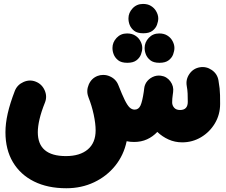

<svg xmlns="http://www.w3.org/2000/svg" viewBox="-20 -663 1171 997"><path d="M8.3 23.4Q8.3 -21.5 20 -73.5Q31.7 -125.5 57.1 -191.4Q69.8 -223.1 102.3 -237.3Q134.8 -251.5 166 -238.8Q197.8 -226.1 211.9 -194.1Q226.1 -162.1 213.4 -130.4Q194.3 -83 185.3 -44.4Q176.3 -5.9 176.3 23.4Q176.3 147.5 322.3 147.5Q395 147.5 435.8 113Q476.6 78.6 476.6 13.7Q476.6 -21 466.6 -67.9Q456.5 -114.7 439.9 -156.2Q439.5 -157.7 439 -159.2Q426.8 -190.9 440.7 -223.6Q454.6 -256.3 486.3 -268.6Q500 -273.9 514.6 -273.9Q514.6 -273.9 515.1 -273.9Q516.1 -273.9 517.1 -273.9Q534.2 -273.9 550.3 -266.6Q582.5 -252.4 594.7 -220.7Q614.3 -170.9 627.9 -143.3Q641.6 -115.7 653.3 -104.7Q665 -93.8 679.2 -93.8Q699.7 -93.8 709.5 -115Q719.2 -136.2 726.6 -186.5Q727.1 -194.3 729 -205.6Q730 -214.4 733.4 -222.7Q733.4 -222.7 733.4 -222.7Q733.9 -223.6 734.4 -224.6Q734.4 -224.6 734.4 -225.1Q734.9 -226.1 735.4 -227.1Q735.4 -227.1 735.8 -227.5Q735.8 -228.5 736.3 -229Q736.8 -229.5 736.8 -230Q737.3 -231 737.8 -231.4Q737.8 -231.4 737.8 -231.9Q738.8 -232.9 739.3 -234.4Q739.3 -234.4 739.3 -234.4Q751 -252.4 771.5 -262.7Q792 -272.9 814.9 -270Q845.7 -266.1 864.5 -240.7Q883.3 -215.3 878.9 -184.6Q878.4 -182.1 878.4 -180.7Q877.4 -175.8 877 -170.4Q874 -150.4 874 -130.9Q874 -115.7 884.3 -103.8Q894.5 -91.8 915 -91.8Q955.1 -91.8 955.1 -134.3Q955.1 -157.7 954.3 -176.8Q953.6 -195.8 949.7 -216.8Q943.8 -250.5 963.6 -279.1Q983.4 -307.6 1017.1 -313.5Q1050.8 -319.3 1079.6 -299.6Q1108.4 -279.8 1114.3 -246.1Q1118.7 -221.2 1120.4 -204.1Q1122.1 -187 1122.6 -168.9Q1123 -150.9 1123 -123.5Q1123 -67.9 1095.9 -22.5Q1068.8 22.9 1023.9 49.6Q979 76.2 926.3 76.2Q888.2 76.2 855.2 61.3Q822.3 46.4 796.9 22Q773.4 46.9 743.4 60.5Q713.4 74.2 676.3 74.2Q656.2 74.2 637.7 70.3Q622.6 142.6 578.4 197.5Q534.2 252.4 468.8 283.4Q403.3 314.5 324.2 314.5Q227.5 314.5 156.7 279.3Q85.9 244.1 47.1 179Q8.3 113.8 8.3 23.4ZM647 -567.4Q647 -596.7 668.5 -619.6Q689.9 -642.6 722.7 -642.6Q747.1 -642.6 763.7 -632.3Q780.3 -622.1 789.6 -606.9Q801.8 -586.9 801.8 -567.4Q801.8 -552.2 795.2 -534.2Q788.6 -516.1 771.7 -503.2Q754.9 -490.2 724.1 -490.2Q692.9 -490.2 676.5 -503.2Q660.2 -516.1 653.3 -533.7Q647 -549.8 647 -567.4ZM564 -414.1Q564 -443.4 585.4 -466.3Q606.9 -489.3 639.6 -489.3Q664.1 -489.3 680.7 -479.2Q697.3 -469.2 706.5 -454.1Q718.8 -434.1 718.8 -414.1Q718.8 -398.9 712.2 -380.9Q705.6 -362.8 688.7 -349.9Q671.9 -336.9 641.1 -336.9Q609.9 -336.9 593.5 -350.1Q577.1 -363.3 570.3 -380.9Q564 -397 564 -414.1ZM731 -414.1Q731 -443.4 752.4 -466.3Q773.9 -489.3 806.6 -489.3Q831.1 -489.3 847.7 -479.2Q864.3 -469.2 873.5 -454.1Q885.7 -434.1 885.7 -414.1Q885.7 -398.9 879.2 -380.9Q872.6 -362.8 855.7 -349.9Q838.9 -336.9 808.1 -336.9Q776.9 -336.9 760.5 -350.1Q744.1 -363.3 737.3 -380.9Q731 -397 731 -414.1Z"/></svg>

Font: Mikhak Black
Style: Regular
Weight: 900
Designer: Amin Abedi
Version: Version 3.3